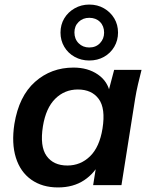

<svg xmlns="http://www.w3.org/2000/svg" viewBox="-20 -811 660 841"><path d="M234 10Q165 10 117 -24Q69 -58 49.5 -120.5Q30 -183 43 -268Q63 -390 133.5 -452.5Q204 -515 302 -515Q365 -515 409 -484.5Q453 -454 462 -402L452 -399L480 -505H600Q592 -474 584.5 -442Q577 -410 572 -379L512 0H388L405 -107H421Q396 -53 348.5 -21.5Q301 10 234 10ZM275 -86Q333 -86 374.5 -126.5Q416 -167 429 -248Q443 -336 412.5 -377.5Q382 -419 321 -419Q263 -419 222 -378.5Q181 -338 168 -258Q154 -170 184 -128Q214 -86 275 -86ZM371 -546Q336 -546 307 -562Q278 -578 261.5 -606Q245 -634 245 -668Q245 -703 261.5 -730.5Q278 -758 307 -774.5Q336 -791 371 -791Q407 -791 435.5 -774.5Q464 -758 480.5 -730.5Q497 -703 497 -668Q497 -634 480.5 -606Q464 -578 435.5 -562Q407 -546 371 -546ZM371 -603Q400 -603 418 -622Q436 -641 436 -668Q436 -697 418 -715Q400 -733 371 -733Q343 -733 324.5 -715Q306 -697 306 -669Q306 -640 324.5 -621.5Q343 -603 371 -603Z"/></svg>

Font: Mulish ExtraLight
Style: Bold Italic
Weight: 700
Italic angle: -9°
Version: Version 3.603